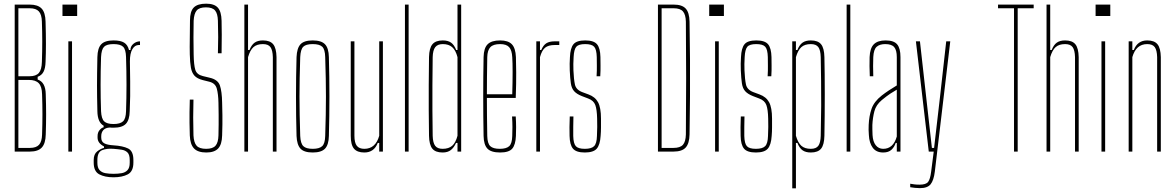

<svg xmlns="http://www.w3.org/2000/svg" viewBox="-20 -825 6400 1045"><path d="M60 0V-800H142Q186 -800 206.5 -778.5Q227 -757 228 -707Q230 -637 230 -586Q230 -535 228 -488Q227 -454 217 -434.5Q207 -415 185 -407V-392Q228 -378 229 -312Q231 -253 231 -202.5Q231 -152 229 -93Q228 -44 207.5 -22Q187 0 143 0ZM80 -410H141Q176 -410 191.5 -428Q207 -446 208 -488Q210 -547 210 -598Q210 -649 208 -707Q207 -746 191.5 -763Q176 -780 142 -780H80ZM80 -20H143Q177 -20 192.5 -37Q208 -54 209 -93Q211 -152 211 -203Q211 -254 209 -312Q208 -354 191 -372Q174 -390 137 -390H80Z M320 -738V-800H400V-738ZM352 0V-600H372V0Z M598 140Q551 140 520.5 124Q490 108 490 60V46Q490 14 509 -1Q528 -16 546 -20V-28Q511 -46 511 -76V-84Q511 -104 522 -117Q533 -130 544 -132V-141Q511 -159 510 -220Q509 -262 508.5 -295Q508 -328 508 -359.5Q508 -391 508.5 -427.5Q509 -464 510 -514Q511 -563 531 -584Q551 -605 598 -605Q636 -605 655.5 -593Q675 -581 682 -553H690Q690 -573 706 -586.5Q722 -600 742 -600V-580H735Q714 -580 700.5 -557.5Q687 -535 687 -491Q688 -426 688.5 -382.5Q689 -339 688.5 -302Q688 -265 686 -220Q685 -172 665 -151Q645 -130 598 -130Q593 -130 588.5 -130Q584 -130 579 -131Q554 -130 542.5 -117Q531 -104 531 -84V-76Q531 -54 547.5 -45Q564 -36 598 -34Q648 -31 677 -17Q706 -3 706 46V60Q706 108 675.5 124Q645 140 598 140ZM598 -150Q634 -150 649.5 -164.5Q665 -179 666 -220Q671 -361 666 -514Q665 -556 650 -570.5Q635 -585 598 -585Q561 -585 546.5 -570.5Q532 -556 530 -514Q525 -361 530 -220Q532 -179 547 -164.5Q562 -150 598 -150ZM598 121Q622 121 642 117.5Q662 114 674 101Q686 88 686 61V46Q686 17 674 5Q662 -7 642.5 -10Q623 -13 598 -15Q561 -18 535.5 -7.5Q510 3 510 46V61Q510 88 522 101Q534 114 554 117.5Q574 121 598 121Z M1103 5Q1057 5 1036 -17Q1015 -39 1013 -88Q1012 -127 1011.5 -156Q1011 -185 1011.5 -214.5Q1012 -244 1013 -283H1033Q1030 -186 1033 -88Q1035 -49 1050 -32Q1065 -15 1102 -15Q1138 -15 1153 -32Q1168 -49 1169 -88Q1170 -123 1170 -148Q1170 -173 1170 -200Q1170 -227 1169 -266Q1168 -313 1160 -342.5Q1152 -372 1120 -380L1084 -389Q1053 -397 1038.5 -413Q1024 -429 1019 -457Q1014 -485 1013 -529Q1012 -567 1013 -617Q1014 -667 1014 -713Q1014 -763 1034.5 -784Q1055 -805 1102 -805Q1146 -805 1165.5 -783.5Q1185 -762 1186 -712Q1188 -648 1186 -535H1166Q1169 -624 1166 -712Q1165 -751 1150.5 -768Q1136 -785 1101 -785Q1065 -785 1050.5 -768Q1036 -751 1034 -712Q1033 -666 1033 -620.5Q1033 -575 1034 -529Q1035 -471 1043 -445Q1051 -419 1084 -411L1121 -402Q1166 -392 1177 -359.5Q1188 -327 1189 -266Q1190 -225 1190.5 -198.5Q1191 -172 1190.5 -148Q1190 -124 1189 -88Q1188 -39 1167.5 -17Q1147 5 1103 5Z M1310 0V-800H1330V-553H1338Q1349 -581 1366 -593Q1383 -605 1411 -605Q1450 -605 1467 -584Q1484 -563 1485 -514V0H1465V-514Q1464 -552 1452 -568.5Q1440 -585 1411 -585Q1378 -585 1359.5 -568.5Q1341 -552 1330 -514V0Z M1682 5Q1635 5 1615.5 -16Q1596 -37 1594 -85Q1588 -300 1594 -514Q1596 -563 1615.5 -584Q1635 -605 1682 -605Q1729 -605 1749 -584Q1769 -563 1770 -514Q1776 -300 1770 -85Q1769 -37 1749 -16Q1729 5 1682 5ZM1682 -15Q1718 -15 1733.5 -29.5Q1749 -44 1750 -85Q1752 -148 1753 -200Q1754 -252 1754 -299.5Q1754 -347 1753 -399Q1752 -451 1750 -514Q1749 -556 1734 -570.5Q1719 -585 1682 -585Q1645 -585 1630.5 -570.5Q1616 -556 1614 -514Q1612 -451 1611 -399Q1610 -347 1610 -299.5Q1610 -252 1611 -200Q1612 -148 1614 -85Q1616 -44 1631 -29.5Q1646 -15 1682 -15Z M1963 5Q1924 5 1906.5 -16Q1889 -37 1889 -86V-600H1909V-86Q1909 -48 1922 -31.5Q1935 -15 1963 -15Q2024 -15 2044 -86V-600H2064V0H2044V-47H2036Q2016 5 1963 5Z M2184 0V-800H2204V0Z M2470 -800H2490V0H2470V-47H2462Q2451 -22 2434 -8.5Q2417 5 2389 5Q2350 5 2333 -16Q2316 -37 2315 -86Q2314 -158 2313.5 -225Q2313 -292 2313.5 -362.5Q2314 -433 2315 -514Q2316 -563 2333.5 -584Q2351 -605 2390 -605Q2418 -605 2435 -593Q2452 -581 2463 -553H2470ZM2389 -15Q2422 -15 2441 -31.5Q2460 -48 2470 -86V-514Q2460 -552 2441 -568.5Q2422 -585 2390 -585Q2362 -585 2349 -568.5Q2336 -552 2335 -514Q2334 -432 2333.5 -361Q2333 -290 2333.5 -223.5Q2334 -157 2335 -86Q2336 -48 2348.5 -31.5Q2361 -15 2389 -15Z M2767 -191H2787Q2789 -159 2789 -133Q2789 -107 2788 -85Q2786 -37 2768 -16Q2750 5 2702 5Q2653 5 2633 -16Q2613 -37 2612 -85Q2608 -300 2612 -514Q2613 -563 2634 -584Q2655 -605 2702 -605Q2746 -605 2766 -584Q2786 -563 2788 -514Q2789 -487 2789.5 -431Q2790 -375 2787 -292H2630Q2630 -246 2630.5 -196.5Q2631 -147 2632 -85Q2633 -44 2648.5 -29.5Q2664 -15 2700 -15Q2736 -15 2751.5 -29.5Q2767 -44 2768 -85Q2769 -108 2769 -133.5Q2769 -159 2767 -191ZM2702 -585Q2665 -585 2649 -568.5Q2633 -552 2632 -514Q2631 -455 2630.5 -406.5Q2630 -358 2630 -312H2768Q2770 -379 2770 -432.5Q2770 -486 2768 -514Q2766 -552 2751 -568.5Q2736 -585 2702 -585Z M2899 0V-600H2919V-553H2926Q2937 -579 2953.5 -589.5Q2970 -600 2999 -600H3024V-580H2999Q2965 -580 2947 -565.5Q2929 -551 2919 -514V0Z M3163 5Q3116 5 3098.5 -16Q3081 -37 3080 -85Q3079 -107 3079.5 -133Q3080 -159 3081 -191H3101Q3100 -160 3100 -134Q3100 -108 3100 -85Q3101 -44 3114 -29.5Q3127 -15 3163 -15Q3199 -15 3213.5 -29.5Q3228 -44 3229 -85Q3230 -109 3230.5 -134Q3231 -159 3230 -179Q3229 -229 3220 -253.5Q3211 -278 3181 -289L3147 -302Q3119 -313 3105 -328.5Q3091 -344 3087 -371Q3083 -398 3081 -442Q3080 -462 3080.5 -478.5Q3081 -495 3082 -514Q3084 -563 3101 -584Q3118 -605 3165 -605Q3212 -605 3229.5 -584Q3247 -563 3248 -514Q3248 -493 3248.5 -467.5Q3249 -442 3247 -410H3227Q3229 -442 3228.5 -467Q3228 -492 3228 -514Q3227 -556 3214 -570.5Q3201 -585 3165 -585Q3129 -585 3116.5 -570.5Q3104 -556 3102 -514Q3101 -493 3100.5 -476.5Q3100 -460 3101 -442Q3103 -394 3109 -365.5Q3115 -337 3148 -324L3183 -311Q3219 -298 3235 -268.5Q3251 -239 3251 -179Q3251 -157 3251 -132Q3251 -107 3249 -85Q3246 -37 3228 -16Q3210 5 3163 5Z M3561 0V-800H3647Q3692 -800 3712 -778.5Q3732 -757 3733 -707Q3735 -597 3735.5 -498.5Q3736 -400 3735.5 -301.5Q3735 -203 3733 -93Q3732 -44 3712 -22Q3692 0 3646 0ZM3581 -20H3646Q3682 -20 3697 -37Q3712 -54 3713 -93Q3716 -400 3713 -707Q3712 -746 3697 -763Q3682 -780 3647 -780H3581Z M3840 -738V-800H3920V-738ZM3872 0V-600H3892V0Z M4094 5Q4047 5 4029.5 -16Q4012 -37 4011 -85Q4010 -107 4010.5 -133Q4011 -159 4012 -191H4032Q4031 -160 4031 -134Q4031 -108 4031 -85Q4032 -44 4045 -29.5Q4058 -15 4094 -15Q4130 -15 4144.5 -29.5Q4159 -44 4160 -85Q4161 -109 4161.5 -134Q4162 -159 4161 -179Q4160 -229 4151 -253.5Q4142 -278 4112 -289L4078 -302Q4050 -313 4036 -328.5Q4022 -344 4018 -371Q4014 -398 4012 -442Q4011 -462 4011.5 -478.5Q4012 -495 4013 -514Q4015 -563 4032 -584Q4049 -605 4096 -605Q4143 -605 4160.5 -584Q4178 -563 4179 -514Q4179 -493 4179.5 -467.5Q4180 -442 4178 -410H4158Q4160 -442 4159.5 -467Q4159 -492 4159 -514Q4158 -556 4145 -570.5Q4132 -585 4096 -585Q4060 -585 4047.5 -570.5Q4035 -556 4033 -514Q4032 -493 4031.5 -476.5Q4031 -460 4032 -442Q4034 -394 4040 -365.5Q4046 -337 4079 -324L4114 -311Q4150 -298 4166 -268.5Q4182 -239 4182 -179Q4182 -157 4182 -132Q4182 -107 4180 -85Q4177 -37 4159 -16Q4141 5 4094 5Z M4292 200V-600H4312V-553H4320Q4331 -581 4348 -593Q4365 -605 4393 -605Q4432 -605 4449 -584Q4466 -563 4467 -514Q4468 -474 4468.5 -421Q4469 -368 4469 -310Q4469 -252 4468.5 -194Q4468 -136 4467 -86Q4466 -37 4449 -16Q4432 5 4393 5Q4365 5 4348 -7Q4331 -19 4320 -47H4312V200ZM4393 -15Q4422 -15 4434 -31.5Q4446 -48 4447 -86Q4449 -178 4449.5 -249Q4450 -320 4449 -383Q4448 -446 4447 -514Q4446 -552 4434 -568.5Q4422 -585 4393 -585Q4360 -585 4341.5 -568.5Q4323 -552 4312 -514V-86Q4323 -48 4341.5 -31.5Q4360 -15 4393 -15Z M4588 0V-800H4608V0Z M4787 5Q4749 5 4730 -21Q4711 -47 4709 -90Q4708 -105 4707.5 -118Q4707 -131 4708 -145Q4710 -193 4723.5 -232.5Q4737 -272 4779 -305Q4797 -319 4818 -333Q4839 -347 4861 -360V-514Q4861 -552 4847 -568.5Q4833 -585 4798 -585Q4768 -585 4751.5 -570.5Q4735 -556 4733 -514Q4731 -468 4733 -410H4714Q4713 -437 4712.5 -464.5Q4712 -492 4713 -514Q4715 -563 4736 -584Q4757 -605 4800 -605Q4845 -605 4863 -583.5Q4881 -562 4881 -514V0H4861V-47H4855Q4848 -25 4832 -10Q4816 5 4787 5ZM4787 -15Q4842 -15 4861 -82V-337Q4845 -328 4826 -315.5Q4807 -303 4779 -280Q4748 -254 4739 -219.5Q4730 -185 4728 -145Q4728 -137 4728 -121.5Q4728 -106 4729 -90Q4731 -54 4746.5 -34.5Q4762 -15 4787 -15Z M5035 0 4965 -600H4987L5021 -296L5052 -20H5064L5096 -296L5130 -600H5152L5068 109Q5062 157 5045 178Q5028 199 4987 199Q4976 199 4960 197.5Q4944 196 4934 194V175Q4945 177 4957 178.5Q4969 180 4985 180Q5020 180 5031.5 165Q5043 150 5048 109L5062 0Z M5499 0V-780H5412V-800H5606V-780H5519V0Z M5676 0V-800H5696V-553H5704Q5715 -581 5732 -593Q5749 -605 5777 -605Q5816 -605 5833 -584Q5850 -563 5851 -514V0H5831V-514Q5830 -552 5818 -568.5Q5806 -585 5777 -585Q5744 -585 5725.5 -568.5Q5707 -552 5696 -514V0Z M5943 -738V-800H6023V-738ZM5975 0V-600H5995V0Z M6123 0V-600H6143V-553H6151Q6171 -605 6224 -605Q6263 -605 6280 -584Q6297 -563 6298 -514V0H6278V-514Q6277 -552 6265 -568.5Q6253 -585 6224 -585Q6163 -585 6143 -514V0Z"/></svg>

Font: Big Shoulders Display Thin
Style: Regular
Weight: 100
Designer: Patric King
Foundry: XO Type Co
Version: Version 1.000; ttfautohint (v1.8.2)